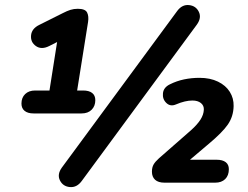

<svg xmlns="http://www.w3.org/2000/svg" viewBox="-20 -744 1009 782"><path d="M67.4 -322.3Q67.4 -346.3 82.5 -360.9Q97.5 -375.4 123.2 -375.4H181.5L218.4 -609.8L282 -607.9L180.6 -556.6Q149.1 -540.6 126.5 -556.3Q104 -572 106.5 -599.8Q109 -627.6 140.3 -642.8L236.3 -690.8Q253.3 -699.6 267.1 -703.9Q280.8 -708.2 296.8 -708.2Q327.3 -708.2 334.8 -693Q342.3 -677.8 338.7 -654.7L294.2 -375.4H318.3Q342.5 -375.4 355.3 -365.4Q368.2 -355.4 368.2 -335.9Q368.2 -312.1 353.2 -297Q338.3 -282 312.4 -282H116.5Q93.1 -282 80.3 -292.4Q67.4 -302.8 67.4 -322.3ZM231.9 -61.4 701.9 -699.5Q721.8 -726.2 749.8 -723.3Q777.9 -720.4 789.8 -695.9Q801.8 -671.5 781.7 -643.6L312.5 -6.3Q292.7 20.4 264.6 17.9Q236.5 15.4 224.2 -9.1Q211.9 -33.5 231.9 -61.4ZM598.8 -44.7Q598.8 -62 605.4 -73.7Q612 -85.4 627.6 -99.4L758.1 -213.7Q783.4 -236.3 796.4 -256.6Q809.4 -277 810.2 -297.3Q811 -314 798.3 -324.3Q785.6 -334.6 763.5 -334.6Q734.3 -334.6 697 -318.8Q674 -308.8 657.6 -324.6Q641.1 -340.3 643.7 -364.2Q646.2 -388 671.9 -400.5Q699.7 -414.4 729.9 -420.7Q760.2 -427 792.6 -427Q836 -427 867.8 -411.5Q899.7 -396 916 -369.8Q932.3 -343.5 931.5 -312.1Q930.7 -269.7 908 -236.8Q885.3 -204 829.3 -157.4L718 -63L717 -93.4H862.2Q886.4 -93.4 899.3 -83.5Q912.1 -73.6 912.1 -54.9Q912.1 -29.3 897.2 -14.6Q882.2 0 856.4 0H650.3Q624.6 0 611.7 -11.8Q598.8 -23.7 598.8 -44.7Z"/></svg>

Font: SN Pro Thin
Style: Italic
Weight: 200
Italic angle: -9°
Designer: Tobias Whetton
Foundry: Supernotes
Version: Version 1.003;Glyphs 3.3 (3324)